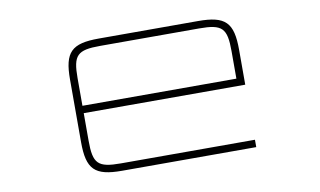

<svg xmlns="http://www.w3.org/2000/svg" viewBox="-72 -850 1670 1001"><g transform="rotate(-10 762.5 -350.0)"><path d="M1025.5 -700H499.5C355 -700 315 -660 315 -515.5V-184.5C315 -40 355 0 499.5 0H1210V-39H500.5C378.5 -39 355 -62.5 355 -184.5V-330.5H1210V-515.5C1210 -660 1170 -700 1025.5 -700ZM355 -369.5V-515.5C355 -637.5 378.5 -661 500.5 -661H1024.5C1146.5 -661 1170 -637.5 1170 -515.5V-369.5Z"/></g></svg>

Font: Melete UltraLight
Style: Regular
Weight: 200
Width: 6
Designer: Sora Sagano
Foundry: DOT COLON
Version: Version 0.200;FEAKit 1.0